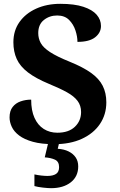

<svg xmlns="http://www.w3.org/2000/svg" viewBox="-20 -744 626 1004"><path d="M264 10Q197 10 152 -2.5Q107 -15 80 -35.5Q53 -56 41.5 -81Q30 -106 30 -130Q30 -164 46 -184.5Q62 -205 88 -214Q114 -223 143 -223Q143 -166 160.5 -127.5Q178 -89 209 -69.5Q240 -50 280 -50Q339 -50 371.5 -81Q404 -112 404 -158Q404 -192 385.5 -216.5Q367 -241 330 -261.5Q293 -282 237 -305Q167 -334 126 -365.5Q85 -397 67.5 -435.5Q50 -474 50 -523Q50 -584 82 -629Q114 -674 169.5 -699Q225 -724 295 -724Q369 -724 416 -708.5Q463 -693 485.5 -667Q508 -641 508 -608Q508 -573 477.5 -549Q447 -525 385 -525Q385 -553 374.5 -585Q364 -617 341 -640Q318 -663 279 -663Q239 -663 209.5 -639.5Q180 -616 180 -571Q180 -543 193 -519Q206 -495 242 -471.5Q278 -448 345 -421Q414 -393 456 -363Q498 -333 517 -295.5Q536 -258 536 -209Q536 -145 502.5 -95.5Q469 -46 408 -18Q347 10 264 10ZM247 240Q231 240 204.5 237Q178 234 160 229V168Q178 172 196.5 174Q215 176 228 176Q257 176 273 165.5Q289 155 289 130Q289 101 267.5 91Q246 81 214 78.8L235 -9H292L282 34Q315 36 339 48Q363 60 376 79.5Q389 99 389 126Q389 179 350 209.5Q311 240 247 240Z"/></svg>

Font: Noto Serif Tamil
Style: Regular
Weight: 400
Designer: Indian Type Foundry, Tom Grace, and the Monotype Design Team
Foundry: Monotype Imaging Inc.
Version: Version 2.003